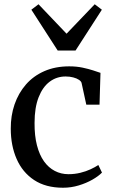

<svg xmlns="http://www.w3.org/2000/svg" viewBox="-20 -869 529 900"><path d="M275.5 11Q194.5 11 140 -25Q85.5 -61 58 -123.8Q30.5 -186.5 30.5 -265.5Q30 -326.5 48.2 -379.5Q66.5 -432.5 101.5 -472.8Q136.5 -513 187.8 -535.5Q239 -558 304.5 -558Q338.5 -558 366.8 -552Q395 -546 416.5 -539Q438 -532 451 -527.5L446.5 -378.5H384.5L362.5 -479.5Q361 -487.5 350.2 -494.8Q339.5 -502 323.2 -506.2Q307 -510.5 287.5 -510.5Q245.5 -510.5 212.8 -486Q180 -461.5 161 -413Q142 -364.5 142 -293Q141.5 -233 153.2 -187.8Q165 -142.5 186.2 -112.8Q207.5 -83 236.8 -67.8Q266 -52.5 301 -52.5Q330 -52.5 356.5 -59Q383 -65.5 404.5 -75.5Q426 -85.5 441 -95.5L458 -60Q441.5 -43 413 -26.8Q384.5 -10.5 349 0.2Q313.5 11 275.5 11ZM250.5 -632 127 -823.5 160.5 -849 292 -711 424 -849 457.5 -823.5 334 -632Z"/></svg>

Font: Merriweather 48pt
Style: Regular
Weight: 400
Version: Version 2.100